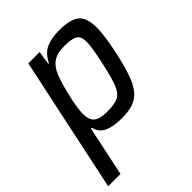

<svg xmlns="http://www.w3.org/2000/svg" viewBox="-221 -634 947 947"><g transform="rotate(-45 252.0 -160.5)"><path d="M130 -510H209L198 -439H203Q226 -486 262.5 -502Q299 -518 351 -518Q429 -518 461.5 -492Q494 -466 494 -397Q494 -342 475 -253Q453 -146 429 -91Q405 -36 368 -14Q331 8 267 8Q205 8 170.5 -8.5Q136 -25 127 -64H121L66 197H-20ZM389 -255Q409 -346 409 -381Q409 -420 388.5 -432.5Q368 -445 315 -445Q270 -445 244 -430Q218 -415 201 -382Q183 -346 163.5 -264.5Q144 -183 144 -143Q144 -101 165.5 -83.5Q187 -66 237 -66Q289 -66 314 -78.5Q339 -91 354.5 -128.5Q370 -166 389 -255Z"/></g></svg>

Font: Saira Semi Condensed
Style: Italic
Weight: 400
Width: 4
Italic angle: -12°
Designer: Hector Gatti with collaboration of the Omnibus-Type team
Foundry: Omnibus-Type
Version: Version 1.001; ttfautohint (v1.8)